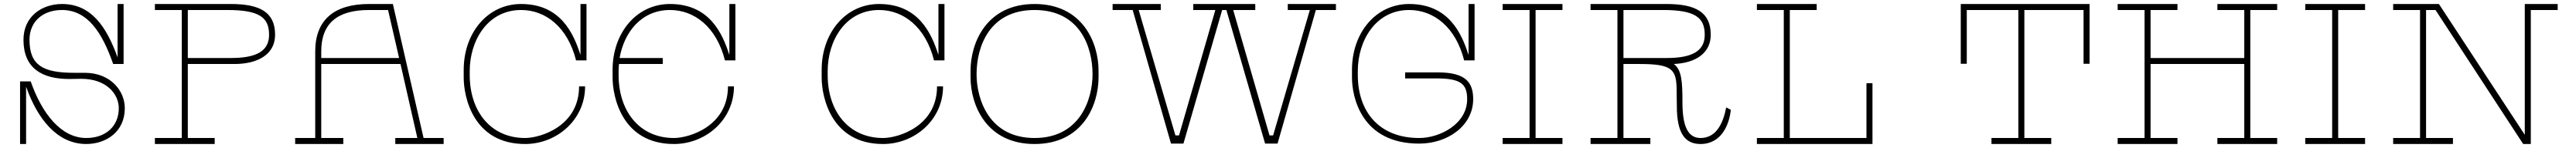

<svg xmlns="http://www.w3.org/2000/svg" viewBox="-20 -720 12837 740"><path d="M402 -356H349C195 -356 127 -393 127 -521C127 -612 193 -670 289 -670C416 -670 489 -558 544 -400H596V-700H566V-433C511 -586 435 -700 289 -700C190 -700 97 -639 97 -521C97 -379 189 -325 325 -325C345 -325 365 -326 384 -326C513 -326 572 -248 572 -179C572 -88 506 -30 410 -30C283 -30 188 -155 133 -313H80V0H110V-284H111C166 -129 263 0 410 0C509 0 602 -61 602 -179C602 -266 531 -356 402 -356Z M1130 -700H752V-670H886V-30H752V0H1050V-30H916V-400H1148C1268 -400 1351 -450 1351 -546C1351 -659 1276 -700 1130 -700ZM1132 -430H916V-670H1113C1274 -670 1321 -632 1321 -546C1321 -467 1262 -430 1132 -430Z M2091 -30 1938 -700H1819C1644 -700 1551 -619 1551 -463V-30H1451V0H1691V-30H1581V-400H1976L2060 -30H1950V0H2191V-30ZM1581 -430V-463C1581 -602 1660 -670 1819 -670H1914L1969 -430Z M2577 -670C2699 -670 2809 -585 2851 -418H2903V-700H2873V-448H2872C2838 -553 2774 -700 2577 -700C2410 -700 2291 -555 2291 -371V-332C2291 -236 2338 0 2597 0C2755 0 2896 -121 2896 -288H2866C2866 -88 2672 -30 2597 -30C2425 -30 2321 -164 2321 -345V-365C2321 -517 2410 -670 2577 -670Z M3319 -670C3441 -670 3551 -585 3593 -418H3645V-700H3615V-448H3614C3580 -553 3516 -700 3319 -700C3152 -700 3033 -555 3033 -371V-332C3033 -236 3080 0 3339 0C3497 0 3638 -121 3638 -288H3608C3608 -88 3414 -30 3339 -30C3167 -30 3063 -164 3063 -345V-365C3063 -377 3064 -388 3065 -400H3283V-430H3068C3090 -558 3176 -670 3319 -670Z M4361 -670C4483 -670 4593 -585 4635 -418H4687V-700H4657V-448H4656C4622 -553 4558 -700 4361 -700C4194 -700 4075 -555 4075 -371V-332C4075 -236 4122 0 4381 0C4539 0 4680 -121 4680 -288H4650C4650 -88 4456 -30 4381 -30C4209 -30 4105 -164 4105 -345V-365C4105 -517 4194 -670 4361 -670Z M5455 -366C5455 -506 5376 -700 5136 -700C4896 -700 4817 -506 4817 -366V-334C4817 -194 4896 0 5136 0C5376 0 5455 -194 5455 -334ZM5136 -30C4909 -30 4847 -224 4847 -349C4847 -484 4909 -670 5136 -670C5363 -670 5425 -484 5425 -349C5425 -224 5363 -30 5136 -30Z M6638 -700H6398V-670H6508L6325 -43H6307L6126 -670H6236V-700H5927V-670H6037L5856 -43H5838L5655 -670H5765V-700H5525V-670H5625L5816 -2H5878L6071 -670H6092L6285 -2H6347L6538 -670H6638Z M7003 -670C7125 -670 7235 -585 7277 -418H7329V-700H7299V-448H7298C7264 -553 7200 -700 7003 -700C6836 -700 6718 -555 6718 -371V-332C6718 -236 6764 -2 7053 -2C7197 -2 7322 -93 7322 -224C7322 -305 7288 -358 7147 -358H6983V-328H7137C7260 -328 7292 -301 7292 -224C7292 -100 7156 -30 7053 -30C6851 -30 6747 -164 6747 -345V-365C6747 -517 6836 -670 7003 -670Z M7767 -670V-700H7469V-670H7603V-30H7469V0H7767V-30H7633V-670Z M8583 -183C8569 -110 8537 -30 8455 -30C8387 -30 8365 -100 8365 -208C8365 -313 8361 -371 8322 -400C8432 -405 8506 -455 8506 -546C8506 -659 8431 -700 8285 -700H7907V-670H8041V-30H7907V0H8205V-30H8071V-400H8151C8317 -400 8336 -373 8336 -263C8336 -240 8337 -211 8337 -190C8337 -53 8378 0 8455 0C8561 0 8599 -100 8606 -171ZM8071 -430V-670H8268C8429 -670 8476 -632 8476 -546C8476 -467 8417 -430 8287 -430Z M9282 -304V-30H8900V-670H9034V-700H8736V-670H8870V-30H8736V0H9312V-304Z M9752 -700V-401H9782V-670H10039V-30H9905V0H10203V-30H10069V-670H10364V-401H10394V-700Z M11329 -670V-700H11031V-670H11165V-430H10698V-670H10832V-700H10534V-670H10668V-30H10534V0H10832V-30H10698V-400H11165V-30H11031V0H11329V-30H11195V-670Z M11767 -670V-700H11469V-670H11603V-30H11469V0H11767V-30H11633V-670Z M12727 -700H12563V-46L12135 -700H11907V-670H12041V-30H11907V0H12205V-30H12071V-670H12118L12555 0H12593V-670H12727Z"/></svg>

Font: Space Cowgirl Thin
Style: Regular
Weight: 100
Designer: Valery Marier
Foundry: Valery Marier
Version: Version 1.000;hotconv 1.0.109;makeotfexe 2.5.65596